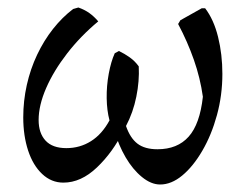

<svg xmlns="http://www.w3.org/2000/svg" viewBox="-20 -480 660 512"><path d="M189 -460Q206 -454 218.5 -445Q231 -436 242 -423Q195 -384 159 -337.5Q123 -291 103 -245Q83 -199 83 -160Q83 -125 101.5 -105Q120 -85 157 -85Q193 -85 222.5 -103.5Q252 -122 272 -159Q265 -185 264.5 -218Q264 -251 270 -283.5Q276 -316 286 -338L297 -344Q312 -337 326 -327Q340 -317 350 -303Q352 -264 343.5 -222Q335 -180 316 -144Q327 -112 346.5 -97Q366 -82 400 -82Q453 -82 483 -115.5Q513 -149 521 -222Q514 -272 497 -320.5Q480 -369 455 -416L461 -426L518 -458H527Q550 -428 561.5 -381.5Q573 -335 573 -283Q573 -226 558.5 -173Q544 -120 519.5 -78Q495 -36 466 -12Q437 12 407 12Q383 12 358.5 -8Q334 -28 315 -60.5Q296 -93 285 -132L309 -131Q281 -74 238.5 -33.5Q196 7 149 7Q117 7 92.5 -16Q68 -39 55 -78.5Q42 -118 42 -167Q42 -211 51.5 -253.5Q61 -296 79 -334Q97 -372 121.5 -403Q146 -434 175 -456Z"/></svg>

Font: Alegreya
Style: Italic
Weight: 400
Italic angle: -7°
Designer: Juan Pablo del Peral
Foundry: Huerta Tipografica
Version: Version 2.009